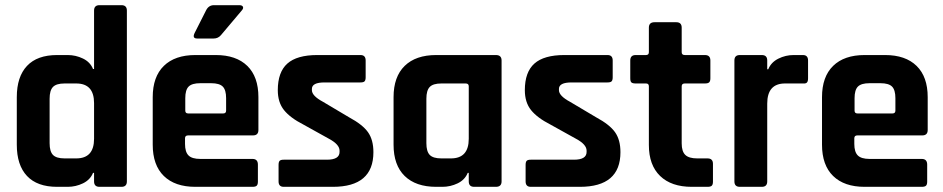

<svg xmlns="http://www.w3.org/2000/svg" viewBox="-20 -723 3650 743"><path d="M242 0H201Q124 0 84.5 -42Q45 -84 45 -163V-347Q45 -426 84.5 -468Q124 -510 201 -510H242Q273 -510 301 -496.5Q329 -483 340 -456H344V-682Q344 -703 365 -703H450Q471 -703 471 -682V-21Q471 0 450 0H365Q344 0 344 -21V-54H340Q329 -27 301 -13.5Q273 0 242 0ZM344 -186V-324Q344 -400 275 -400H230Q198 -400 185 -386.5Q172 -373 172 -341V-169Q172 -137 185 -123.5Q198 -110 230 -110H275Q344 -110 344 -186Z M808 -703H906Q917 -703 920 -697Q923 -691 916 -683L835 -587Q824 -574 807 -574H743Q723 -574 733 -595L778 -684Q788 -703 808 -703ZM957 0H736Q657 0 614 -42Q571 -84 571 -163V-347Q571 -426 614 -468Q657 -510 736 -510H815Q894 -510 937 -468Q980 -426 980 -347V-220Q980 -199 959 -199H708Q696 -199 696 -188V-166Q696 -135 709.5 -121.5Q723 -108 755 -108H957Q978 -108 978 -86V-20Q978 -9 973.5 -4.5Q969 0 957 0ZM708 -284H844Q855 -284 855 -295V-343Q855 -375 842 -388Q829 -401 797 -401H755Q723 -401 710 -388Q697 -375 697 -343V-295Q697 -284 708 -284Z M1268 0H1078Q1058 0 1058 -21V-85Q1058 -96 1062 -100.5Q1066 -105 1078 -105H1245Q1294 -105 1294 -135V-140Q1294 -164 1253 -186L1154 -241Q1103 -267 1079 -297Q1055 -327 1055 -374Q1055 -444 1092 -477Q1129 -510 1208 -510H1375Q1395 -510 1395 -489V-424Q1395 -413 1391 -408.5Q1387 -404 1375 -404H1236Q1187 -404 1187 -379V-374Q1187 -352 1230 -329L1331 -269Q1383 -241 1404 -211.5Q1425 -182 1425 -134Q1425 0 1268 0Z M1692 0H1668Q1589 0 1546 -42Q1503 -84 1503 -163V-347Q1503 -426 1546 -468Q1589 -510 1668 -510H1899Q1921 -510 1921 -489V-21Q1921 0 1899 0H1815Q1794 0 1794 -21V-54H1790Q1779 -27 1751 -13.5Q1723 0 1692 0ZM1794 -186V-389Q1794 -400 1782 -400H1688Q1656 -400 1643 -386.5Q1630 -373 1630 -341V-169Q1630 -137 1643 -123.5Q1656 -110 1688 -110H1725Q1794 -110 1794 -186Z M2224 0H2034Q2014 0 2014 -21V-85Q2014 -96 2018 -100.5Q2022 -105 2034 -105H2201Q2250 -105 2250 -135V-140Q2250 -164 2209 -186L2110 -241Q2059 -267 2035 -297Q2011 -327 2011 -374Q2011 -444 2048 -477Q2085 -510 2164 -510H2331Q2351 -510 2351 -489V-424Q2351 -413 2347 -408.5Q2343 -404 2331 -404H2192Q2143 -404 2143 -379V-374Q2143 -352 2186 -329L2287 -269Q2339 -241 2360 -211.5Q2381 -182 2381 -134Q2381 0 2224 0Z M2480 -400H2440Q2428 -400 2423.5 -404Q2419 -408 2419 -420V-489Q2419 -510 2440 -510H2480Q2491 -510 2491 -521V-616Q2491 -637 2513 -637H2597Q2618 -637 2618 -616V-521Q2618 -510 2630 -510H2708Q2729 -510 2729 -489V-420Q2729 -409 2724.5 -404.5Q2720 -400 2708 -400H2630Q2618 -400 2618 -389V-168Q2618 -137 2632 -123.5Q2646 -110 2678 -110H2718Q2739 -110 2739 -89V-20Q2739 -9 2734.5 -4.5Q2730 0 2718 0H2657Q2578 0 2534.5 -42Q2491 -84 2491 -162V-389Q2491 -400 2480 -400Z M2928 0H2843Q2822 0 2822 -21V-489Q2822 -510 2843 -510H2928Q2949 -510 2949 -489V-455H2953Q2964 -482 2992 -496Q3020 -510 3051 -510H3087Q3107 -510 3107 -489V-420Q3107 -408 3102.5 -403.5Q3098 -399 3087 -400H3018Q2949 -400 2949 -322V-21Q2949 0 2928 0Z M3547 0H3326Q3247 0 3204 -42Q3161 -84 3161 -163V-347Q3161 -426 3204 -468Q3247 -510 3326 -510H3405Q3484 -510 3527 -468Q3570 -426 3570 -347V-220Q3570 -199 3549 -199H3298Q3286 -199 3286 -188V-166Q3286 -135 3299.5 -121.5Q3313 -108 3345 -108H3547Q3568 -108 3568 -86V-20Q3568 -9 3563.5 -4.5Q3559 0 3547 0ZM3298 -284H3434Q3445 -284 3445 -295V-343Q3445 -375 3432 -388Q3419 -401 3387 -401H3345Q3313 -401 3300 -388Q3287 -375 3287 -343V-295Q3287 -284 3298 -284Z"/></svg>

Font: Rajdhani
Style: Bold
Weight: 700
Designer: Satya Rajpurohit, Jyotish Sonowal
Foundry: Indian Type Foundry
Version: Version 1.201 February 1, 2022